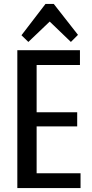

<svg xmlns="http://www.w3.org/2000/svg" viewBox="-20 -955 467 975"><path d="M143 -75H389V0H68V-700H386V-625H143L166 -685V-345L143 -385H372V-313H143L166 -353V-15ZM89 -776 211 -935H253L376 -778L340 -742L210 -867H255L124 -742Z"/></svg>

Font: Pathway Extreme Condensed Medium
Style: Regular
Weight: 500
Width: 3
Version: Version 1.001;gftools[0.9.26]